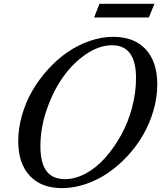

<svg xmlns="http://www.w3.org/2000/svg" viewBox="-20 -972 844 1002"><path d="M304.2 9.8Q195.3 9.8 135.3 -54.7Q75.2 -119.1 75.2 -235.8Q75.2 -302.2 94.7 -370.4Q114.3 -438.5 148.4 -497.8Q182.6 -557.1 230.2 -609.6Q277.8 -662.1 332 -699.5Q386.2 -736.8 448.2 -758.3Q510.3 -779.8 570.8 -779.8Q680.2 -779.8 740.5 -714.6Q800.8 -649.4 800.8 -530.8Q800.8 -464.4 781.2 -396.5Q761.7 -328.6 727.8 -269.5Q693.8 -210.4 646.2 -158.7Q598.6 -106.9 544.2 -69.8Q489.7 -32.7 427.5 -11.5Q365.2 9.8 304.2 9.8ZM318.8 -37.1Q372.6 -37.1 427.5 -66.7Q482.4 -96.2 528.8 -148.4Q575.2 -200.7 611.8 -266.6Q648.4 -332.5 669.2 -410.6Q689.9 -488.8 689.9 -564.9Q689.9 -735.8 564.9 -735.8Q498 -735.8 429.4 -689.5Q360.8 -643.1 308.8 -569.6Q256.8 -496.1 223.9 -399.9Q190.9 -303.7 190.9 -210Q190.9 -122.1 222.4 -79.6Q253.9 -37.1 318.8 -37.1ZM756.8 -880.9H471.2L499 -952.1H786.1Z"/></svg>

Font: Libre Caslon Text
Style: Italic
Weight: 400
Italic angle: -25°
Designer: Pablo Impallari, Rodrigo Fuenzalida
Foundry: Pablo Impallari, Rodrigo Fuenzalida
Version: Version 1.002